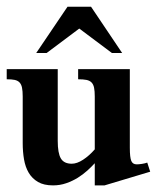

<svg xmlns="http://www.w3.org/2000/svg" viewBox="-25 -544 470 575"><path d="M288.1 11.2H258.8V-55.2Q249.5 -44.9 236.6 -33.2Q223.6 -21.5 208 -11.7Q192.4 -2 173.6 4.6Q154.8 11.2 133.8 11.2Q106.4 11.2 88.9 1Q71.3 -9.3 61 -26.6Q50.8 -43.9 46.9 -66.9Q43 -89.8 43 -115.7V-254.9Q43 -271 41 -281Q39.1 -291 33.7 -296.9Q28.3 -302.7 19 -304.7Q9.8 -306.6 -4.9 -306.6V-336.9H147.9V-122.1Q147.9 -85.4 157.2 -69.6Q166.5 -53.7 189.9 -53.7Q205.6 -53.7 223.9 -65.7Q242.2 -77.6 258.8 -96.7V-254.9Q258.8 -271 256.8 -281Q254.9 -291 249.3 -296.9Q243.7 -302.7 233.9 -304.7Q224.1 -306.6 209 -306.6V-336.9H363.8V-101.6Q363.8 -72.3 368.2 -62Q372.6 -51.8 384.3 -51.8Q390.6 -51.8 400.1 -53.2Q409.7 -54.7 416 -57.1L424.8 -29.8ZM310.1 -385.3 212.4 -458.5 114.7 -385.3H83.5L177.2 -523.9H247.6L340.8 -385.3Z"/></svg>

Font: Scheherazade
Style: Bold
Weight: 700
Version: Version 2.100 (build 932/914)